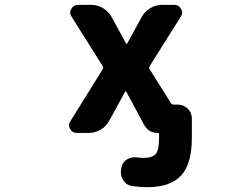

<svg xmlns="http://www.w3.org/2000/svg" viewBox="-20 -567 1040 795"><path d="M590.8 208Q557.6 208 525.4 203.1Q501 198.2 489.3 177.7Q480.5 163.1 480.5 147.5Q480.5 139.6 481.4 132.8L483.4 124Q488.3 103.5 507.8 91.8Q522.5 84 540 84Q544.9 84 550.8 85Q562.5 86.9 573.2 86.9Q611.3 86.9 625 70.3Q638.7 53.7 638.7 3.9V-11.7Q638.7 -16.6 633.8 -16.6Q594.7 -16.6 576.2 -50.8L503.9 -185.5Q502.9 -188.5 500.5 -188.5Q498 -188.5 497.1 -185.5L432.6 -67.4Q419.9 -43.9 397 -30.3Q374 -16.6 347.7 -16.6H297.9Q279.3 -16.6 270.5 -33.2Q265.6 -41 265.6 -48.8Q265.6 -56.6 271.5 -65.4L405.3 -280.3Q409.2 -287.1 405.3 -293L276.4 -498Q270.5 -506.8 270.5 -515.6Q270.5 -522.5 275.4 -530.3Q284.2 -546.9 302.7 -546.9H357.4Q383.8 -546.9 406.7 -533.2Q429.7 -519.5 442.4 -496.1L501 -388.7Q502 -385.7 504.4 -385.7Q506.8 -385.7 507.8 -388.7L566.4 -496.1Q579.1 -519.5 602.1 -533.2Q625 -546.9 651.4 -546.9H702.1Q720.7 -546.9 729.5 -530.3Q734.4 -522.5 734.4 -515.6Q734.4 -506.8 728.5 -498L599.6 -293Q595.7 -287.1 599.6 -280.3L687.5 -140.6Q691.4 -133.8 699.2 -133.8H716.8Q740.2 -133.8 757.3 -117.2Q774.4 -100.6 774.4 -76.2V3.9Q774.4 112.3 729.5 160.2Q684.6 208 590.8 208Z"/></svg>

Font: Rounded Mgen+ 1m bold
Style: Bold
Weight: 700
Designer: [Source Han Sans]
Ryoko NISHIZUKA  (kana & ideographs); Paul D. Hunt (Latin, Greek & Cyrillic); Wenlong ZHANG  (bopomofo
Version: Version 1.059.20150602